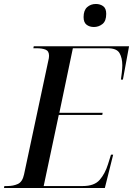

<svg xmlns="http://www.w3.org/2000/svg" viewBox="-44 -947 670 967"><path d="M-24 0 -22 -10H-7Q23 -10 46 -20.5Q69 -31 77 -68L199 -640Q203 -655 203 -666Q203 -690 185.5 -697Q168 -704 141 -704H124L126 -714H606L575 -546H565Q567 -559 569.5 -581Q572 -603 572 -618Q572 -655 558 -679.5Q544 -704 498 -704H323L255 -379H473L471 -368H252L176 -10H373Q431 -10 458 -41Q485 -72 500 -120L515 -168H526L484 0ZM429 -811Q407 -811 392 -822.5Q377 -834 377 -861Q377 -895 395 -911Q413 -927 439 -927Q460 -927 475.5 -916Q491 -905 491 -877Q491 -841 472 -826Q453 -811 429 -811Z"/></svg>

Font: Noto Serif Display SemiCondensed Medium
Style: Italic
Weight: 500
Width: 4
Italic angle: -12°
Designer: Monotype Design Team
Foundry: Monotype Imaging Inc.
Version: Version 2.009